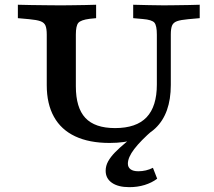

<svg xmlns="http://www.w3.org/2000/svg" viewBox="-20 -591 900 809"><path d="M524.9 197.6Q478.1 197.6 451.7 179.3Q425.2 161 425.2 128.5Q425.2 107.8 435.6 88.9Q446.1 70 464.8 50.8Q483.5 31.7 509.2 10.4Q534.9 -10.8 565.8 -36.5L624.8 -43.6Q572.8 1.5 545.8 36.8Q518.8 72.1 518.8 98.6Q518.8 113.8 530.1 122.2Q541.4 130.6 562.6 130.6Q595.7 130.6 624.4 116.1L642.3 162Q619.4 179.2 589.4 188.4Q559.5 197.6 524.9 197.6ZM177 -369.4V-445.2Q177 -469.8 171.8 -482.8Q166.6 -495.7 150.8 -501.5Q135 -507.3 103.7 -510.1L55.3 -514.5V-571Q77.7 -570.2 109.6 -569.8Q141.5 -569.4 173.6 -569Q205.7 -568.5 229.9 -568.5H237.9H243.2Q262.2 -568.5 287.6 -569Q313 -569.4 339.1 -569.8Q365.1 -570.2 385 -571V-514.5L357.4 -511.7Q320.4 -506.9 310 -494.6Q299.6 -482.3 299.6 -445.2V-369.4ZM441.6 11.3Q356 11.3 296.8 -16.6Q237.5 -44.4 207.3 -98.9Q177 -153.3 177 -231.9V-369.4H299.6V-227.5Q299.6 -136.9 339.7 -94.1Q379.7 -51.3 464.8 -51.3Q554.3 -51.3 597.6 -96.8Q640.9 -142.4 640.9 -234.8V-369.4H699.7V-233.1Q699.7 -112.2 634.6 -50.5Q569.4 11.3 441.6 11.3ZM640.9 -369.4V-445.2Q640.9 -482.7 630.9 -495.2Q620.8 -507.7 581.6 -510.9L541.2 -514.5V-571Q570.5 -570.2 607.7 -569.4Q644.9 -568.5 669.9 -568.5Q691.1 -568.5 719 -569Q747 -569.4 774.5 -569.8Q802 -570.2 821.5 -571V-514.5L773 -510.1Q741.4 -507.3 725.8 -501.7Q710.2 -496 705 -483.3Q699.7 -470.6 699.7 -445.2V-369.4Z"/></svg>

Font: Playfair 5pt SemiExpanded Light
Style: Regular
Weight: 300
Width: 6
Designer: Claus Eggers Sørensen
Foundry: Claus Eggers Sørensen
Version: Version 2.203